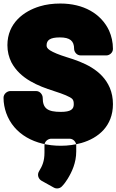

<svg xmlns="http://www.w3.org/2000/svg" viewBox="-24 -778 660 1088"><path d="M321 -144C377 -144 394 -159 394 -187C394 -217 386 -221 349 -238C333 -245 310 -253 282 -262C191 -291 91 -331 41 -424C26 -454 18 -486 18 -522C18 -648 112 -715 201 -742C237 -753 276 -758 318 -758C448 -758 548 -702 594 -605C608 -573 616 -539 616 -501C616 -478 595 -464 579 -464H433C410 -464 396 -485 396 -501C396 -546 373 -566 315 -566C259 -566 240 -550 240 -521C240 -513 242 -504 259 -493C278 -481 309 -468 354 -454C450 -425 554 -383 598 -281C610 -253 616 -221 616 -188C616 -63 532 5 438 32C402 42 363 48 321 48C174 48 54 -17 11 -138C2 -164 -4 -193 -4 -224C-4 -247 18 -262 34 -262H181C204 -262 218 -240 218 -224C218 -163 246 -144 321 -144ZM197 193C185 213 194 236 211 246L281 285C295 293 314 291 326 279C339 266 349 252 359 236C383 197 408 145 408 80V45C408 29 393 8 370 8H266C250 8 228 22 228 45V87C228 135 216 162 197 193Z"/></svg>

Font: Asimov Print
Style: E
Weight: 500
Designer: Google
Version: Version 2.000980; 2014